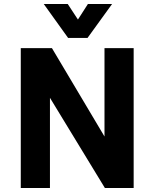

<svg xmlns="http://www.w3.org/2000/svg" viewBox="-20 -941 772 961"><path d="M84 0V-700H240L535 -204H503V-700H649V0H505L198 -504H230V0ZM321 -751 199 -921H319L405 -790H336L420 -921H541L418 -751Z"/></svg>

Font: Inclusive Sans
Style: Bold
Weight: 700
Designer: Olivia King
Foundry: Olivia King
Version: Version 2.004